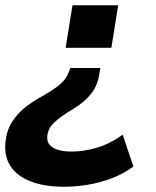

<svg xmlns="http://www.w3.org/2000/svg" viewBox="-53 -521 594 731"><path d="M191 190Q117 190 64.5 170Q12 150 -13 111.5Q-38 73 -32 18Q-27 -27 -5.5 -59.5Q16 -92 47 -115.5Q78 -139 112 -157Q143 -175 162 -189Q181 -203 192 -217Q203 -231 208 -245L215 -262H329L325 -239Q321 -210 308.5 -186.5Q296 -163 273.5 -142Q251 -121 217 -101Q181 -79 155.5 -56.5Q130 -34 127 -3Q125 18 136.5 31Q148 44 169.5 50Q191 56 220 56Q266 56 315.5 41.5Q365 27 414 -8L455 113Q417 141 372 158Q327 175 280.5 182.5Q234 190 191 190ZM197 -339 223 -501H397L371 -339Z"/></svg>

Font: Nunito Sans 8pt ExtraBold
Style: Italic
Weight: 800
Italic angle: -9°
Version: Version 3.101;gftools[0.9.27]